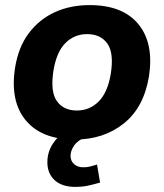

<svg xmlns="http://www.w3.org/2000/svg" viewBox="-20 -537 644 754"><path d="M274 11Q144 11 81.5 -64Q19 -139 39 -270Q52 -352 93 -406.5Q134 -461 195 -489Q256 -517 332 -517Q462 -517 523.5 -442Q585 -367 565 -237Q545 -115 466 -52Q387 11 274 11ZM282 -103Q332 -103 367.5 -138.5Q403 -174 415 -247Q428 -329 401.5 -366Q375 -403 322 -403Q272 -403 237 -368Q202 -333 190 -260Q177 -178 203 -140.5Q229 -103 282 -103ZM277 197Q223 197 194.5 170.5Q166 144 166 100Q166 51 199 12Q232 -27 282 -45L320 0Q286 13 271.5 34Q257 55 257 75Q257 95 271 107.5Q285 120 307 120Q321 120 333.5 117Q346 114 361 109L373 180Q345 188 323.5 192.5Q302 197 277 197Z"/></svg>

Font: Mulish ExtraBold
Style: Italic
Weight: 800
Italic angle: -9°
Designer: Vernon Adams
Foundry: Vernon Adams
Version: Version 3.603; ttfautohint (v1.8.3)